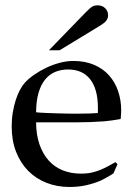

<svg xmlns="http://www.w3.org/2000/svg" viewBox="-20 -707 519 738"><path d="M431.6 -75.7 416 -40.5Q399.4 -29.8 387.2 -23.2Q375 -16.6 366.7 -12.7Q341.8 -2 311.8 4.9Q281.7 11.7 247.1 11.7Q199.2 11.7 158.4 -4.4Q117.7 -20.5 88.1 -50.5Q58.6 -80.6 41.7 -123.8Q24.9 -167 24.9 -220.7Q24.9 -249.5 29.3 -275.6Q33.7 -301.8 40.8 -323.5Q47.9 -345.2 56.9 -361.8Q65.9 -378.4 75.2 -388.7Q89.4 -404.3 110.6 -419.2Q131.8 -434.1 156.7 -446Q181.6 -458 208.5 -465.3Q235.4 -472.7 261.7 -472.7Q307.1 -472.7 341.8 -457.8Q376.5 -442.9 399.4 -417Q422.4 -391.1 434.1 -356.4Q445.8 -321.8 445.8 -282.7Q445.8 -275.9 445.3 -267.6Q444.8 -259.3 443.8 -249.5Q408.7 -243.2 380.9 -240.7Q354.5 -238.8 328.1 -237.8Q301.8 -236.8 275.4 -236.8H118.7Q119.1 -188 132.1 -151.1Q145 -114.3 167.7 -89.4Q190.4 -64.5 221.9 -52Q253.4 -39.6 291.5 -39.6Q307.6 -39.6 322.3 -41.7Q336.9 -43.9 352.3 -49.1Q367.7 -54.2 385 -62.7Q402.3 -71.3 423.8 -84ZM118.7 -275.4Q132.3 -273.9 155.5 -272.9Q178.7 -272 202.4 -271.2Q226.1 -270.5 245.4 -270.3Q264.6 -270 270.5 -270Q303.2 -270 324.5 -270.8Q345.7 -271.5 356 -272.5Q356.4 -278.3 356.4 -282.7Q356.4 -287.1 356.4 -290.5Q356.4 -329.6 348.4 -357.7Q340.3 -385.7 325.2 -404.1Q310.1 -422.4 289.1 -431.2Q268.1 -439.9 241.7 -439.9Q214.8 -439.9 192.4 -430.7Q169.9 -421.4 153.6 -401.4Q137.2 -381.3 128.2 -350.3Q119.1 -319.3 118.7 -275.4ZM209 -513.7H168L308.1 -658.2Q317.4 -667.5 323.5 -673.1Q329.6 -678.7 334.7 -681.6Q339.8 -684.6 344.5 -685.5Q349.1 -686.5 355 -686.5Q373 -686.5 384.3 -675.5Q395.5 -664.6 395.5 -647.9Q395.5 -637.7 389.2 -628.4Q382.8 -619.1 360.8 -606Z"/></svg>

Font: XB Kayhan
Style: Regular
Weight: 400
Designer: Behnam
Foundry: Irmug
Version: Version 7.300 2009